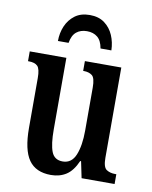

<svg xmlns="http://www.w3.org/2000/svg" viewBox="-85 -814 704 888"><g transform="rotate(10 267.0 -370.0)"><path d="M215 10Q144 10 111 -37Q78 -84 78 -187V-421Q78 -464 65 -477Q52 -490 23 -490H20V-536H192V-200Q192 -130 205.5 -95.5Q219 -61 258 -61Q300 -61 318 -105Q336 -149 336 -220V-421Q336 -467 321 -478.5Q306 -490 282 -490H279V-536H450V-112Q450 -68 466.5 -57Q483 -46 507 -46H513V0H358L342 -77H338Q317 -29 286.5 -9.5Q256 10 215 10ZM140 -606Q140 -644 154 -676.5Q168 -709 195.5 -729.5Q223 -750 265 -750Q307 -750 334.5 -729.5Q362 -709 376 -676.5Q390 -644 391 -606H340Q334 -642 314.5 -658Q295 -674 265 -674Q235 -674 215.5 -658Q196 -642 190 -606Z"/></g></svg>

Font: Noto Serif ExtraCondensed SemiBold
Style: Regular
Weight: 600
Width: 2
Designer: Monotype Design Team
Foundry: Monotype Imaging Inc.
Version: Version 2.015; ttfautohint (v1.8.4.7-5d5b)